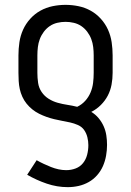

<svg xmlns="http://www.w3.org/2000/svg" viewBox="-20 -548 540 791"><path d="M259 223Q215 223 172.5 208.5Q130 194 92 172L131 112Q145 120 160 127Q175 134 190 140Q205 146 221 149.5Q237 153 253 153Q273 153 291.5 146Q310 139 322 124Q334 109 339 89.5Q344 70 344 50Q344 34 340 17.5Q336 1 326.5 -12.5Q317 -26 301 -33Q285 -40 269 -43.5Q253 -47 236.5 -50Q220 -53 203.5 -57Q187 -61 171.5 -66.5Q156 -72 141 -79.5Q126 -87 113 -97.5Q100 -108 89.5 -121Q79 -134 72 -149.5Q65 -165 61.5 -181Q58 -197 57 -214Q56 -231 56 -248V-320Q56 -347 60 -374Q64 -401 75 -425.5Q86 -450 104.5 -470.5Q123 -491 146.5 -504Q170 -517 196.5 -522.5Q223 -528 250 -528Q277 -528 303.5 -522.5Q330 -517 353.5 -504Q377 -491 395.5 -470.5Q414 -450 425 -425.5Q436 -401 440 -374Q444 -347 444 -320V-248Q444 -223 439.5 -199Q435 -175 424 -154Q413 -133 395.5 -115.5Q378 -98 356 -87Q373 -77 386 -61.5Q399 -46 407 -28Q415 -10 418 9.5Q421 29 421 49Q421 71 417 93.5Q413 116 404 136.5Q395 157 380 174Q365 191 345.5 202Q326 213 304 218Q282 223 259 223ZM298 -108Q317 -117 331 -132.5Q345 -148 353 -167Q361 -186 363.5 -206.5Q366 -227 366 -248V-320Q366 -337 364 -354Q362 -371 356 -387Q350 -403 339.5 -417Q329 -431 315 -440.5Q301 -450 284 -454Q267 -458 250 -458Q233 -458 216 -454Q199 -450 185 -440.5Q171 -431 160.5 -417Q150 -403 144 -387Q138 -371 136 -354Q134 -337 134 -320V-248Q134 -227 137 -206.5Q140 -186 151.5 -169Q163 -152 180.5 -141Q198 -130 218 -124.5Q238 -119 258 -116Q278 -113 298 -108Z"/></svg>

Font: Iosevka Fixed
Style: Regular
Weight: 400
Monospace: yes
Designer: Belleve Invis
Foundry: Belleve Invis
Version: Version 33.2.4